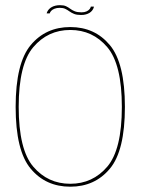

<svg xmlns="http://www.w3.org/2000/svg" viewBox="-20 -700 551 724"><path d="M245 4Q337.5 4 394.2 -63.8Q451 -131.5 451 -297Q451 -462 394.2 -530Q337.5 -598 245 -598Q152.5 -598 95.8 -530Q39 -462 39 -297Q39 -131.5 95.8 -63.8Q152.5 4 245 4ZM245 -7Q160.5 -7 105.5 -71.5Q50.5 -136 50.5 -297Q50.5 -457.5 105.5 -522.2Q160.5 -587 245 -587Q329.5 -587 384.5 -522.2Q439.5 -457.5 439.5 -297Q439.5 -136 384.5 -71.5Q329.5 -7 245 -7ZM285.5 -643.5Q296.5 -643.5 304.2 -645.8Q312 -648 317.5 -651.5Q323 -655 326.5 -659.2Q330 -663.5 332 -667.8Q334 -672 334 -675H322.5Q322 -671 318 -665.8Q314 -660.5 306.2 -657Q298.5 -653.5 287.5 -653.5Q271.5 -653.5 261.8 -657.5Q252 -661.5 244.8 -667Q237.5 -672.5 229 -676.5Q220.5 -680.5 206.5 -680.5Q197.5 -680.5 189.8 -678.8Q182 -677 176 -673.8Q170 -670.5 166 -666.5Q162 -662.5 159.5 -658.2Q157 -654 156 -649.5H167.5Q168.5 -654 173 -659Q177.5 -664 185.8 -667.2Q194 -670.5 205.5 -670.5Q218 -670.5 226.2 -666.5Q234.5 -662.5 242 -657Q249.5 -651.5 259.5 -647.5Q269.5 -643.5 285.5 -643.5Z"/></svg>

Font: Anybody UltraCondensed Thin Thin
Style: Regular
Weight: 250
Version: Version 1.111